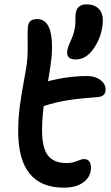

<svg xmlns="http://www.w3.org/2000/svg" viewBox="-20 -843 507 876"><path d="M325.2 -571.8Q286.1 -571.8 286.1 -603Q286.1 -622.1 303.2 -658.2Q313 -678.2 317.9 -698.5Q322.8 -718.8 323.5 -731Q324.2 -743.2 324.2 -766.1Q324.2 -823.2 374 -823.2Q409.2 -823.2 429.2 -804.2Q449.2 -785.2 449.2 -750Q449.2 -714.4 435.5 -675.8Q421.9 -637.2 396 -606.9Q366.2 -571.8 325.2 -571.8ZM271 13.2Q63 13.2 63 -244.1Q63 -304.7 71 -363.3Q79.1 -421.9 90.3 -480.2Q101.6 -538.6 105 -578.1Q106.9 -612.8 106.2 -657.2Q105.5 -701.7 106.9 -715.8Q107.9 -734.9 117.2 -745.4Q126.5 -755.9 149.9 -755.9Q227.5 -755.9 215.8 -586.9Q212.4 -549.8 199.2 -472.2Q289.6 -496.1 378.9 -496.1Q414.6 -496.1 438.2 -478Q461.9 -460 461.9 -434.1Q461.9 -402.8 424.8 -399.9Q341.3 -394 287.1 -385.3Q232.9 -376.5 179.2 -358.9Q171.9 -298.3 171.9 -249Q171.9 -167.5 199 -133.3Q226.1 -99.1 283.2 -99.1Q310.1 -99.1 331.3 -108.2Q352.5 -117.2 362.8 -117.2Q395 -117.2 395 -77.1Q395 -38.1 362.1 -12.5Q329.1 13.2 271 13.2Z"/></svg>

Font: Shantell Sans Irregular
Style: Regular
Weight: 500
Designer: Stephen Nixon, Anya Danilova, Shantell Martin
Foundry: Arrow Type
Version: Version 1.006;[9816181b4]